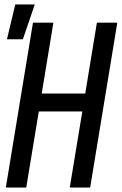

<svg xmlns="http://www.w3.org/2000/svg" viewBox="-20 -836 543 856"><path d="M6 0 127 -735H218L166 -419H360L412 -735H503L382 0H291L347 -339H153L97 0ZM11 -661 48 -816H135L82 -661Z"/></svg>

Font: Iosevka Term Curly Medium
Style: Italic
Weight: 500
Italic angle: -9°
Designer: Belleve Invis
Foundry: Belleve Invis
Version: Version 32.3.0